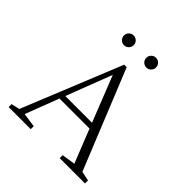

<svg xmlns="http://www.w3.org/2000/svg" viewBox="-217 -986 1143 1143"><g transform="rotate(45 354.5 -414.0)"><path d="M33 0V-25L86 -37L341 -665H362L616 -38L676 -25V0H463V-25L548 -38L464 -250H211L130 -38L219 -25V0ZM225 -285H450L336 -574ZM258 -746Q241 -746 229 -758Q217 -770 217 -787Q217 -804 229 -816Q241 -828 258 -828Q275 -828 287 -816Q299 -804 299 -787Q299 -770 287 -758Q275 -746 258 -746ZM446 -746Q429 -746 417 -758Q405 -770 405 -787Q405 -804 417 -816Q429 -828 446 -828Q463 -828 475 -816Q487 -804 487 -787Q487 -770 475 -758Q463 -746 446 -746Z"/></g></svg>

Font: Spectral ExtraLight
Style: Regular
Weight: 275
Designer: Jean-Baptiste Levee
Foundry: Production Type
Version: Version 2.001